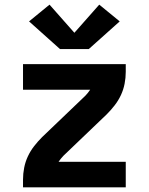

<svg xmlns="http://www.w3.org/2000/svg" viewBox="-20 -806 640 826"><path d="M79 0V-33Q79 -59 84 -84.5Q89 -110 100 -133.5Q111 -157 127 -177.5Q143 -198 161 -216L347 -394Q353 -400 358 -406.5Q363 -413 368 -420H79V-530H521V-497Q521 -471 516 -445.5Q511 -420 500 -396.5Q489 -373 473 -352.5Q457 -332 439 -314L253 -136Q247 -130 242 -123.5Q237 -117 232 -110H521V0ZM238 -595 105 -714 193 -786 300 -665 407 -786 495 -714 362 -595Z"/></svg>

Font: Iosevka Curly XBdEx
Style: Regular
Weight: 800
Width: 7
Monospace: yes
Designer: Belleve Invis
Foundry: Belleve Invis
Version: Version 11.1.0; ttfautohint (v1.8.3)